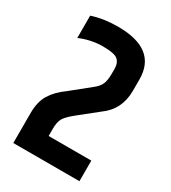

<svg xmlns="http://www.w3.org/2000/svg" viewBox="-171 -778 769 865"><g transform="rotate(30 213.0 -345.0)"><path d="M185 -690Q387 -690 387 -532V-473Q387 -375 311 -321L226 -253Q184 -220 172 -200.5Q160 -181 160 -144V-107H382V0H38V-156Q38 -215 61.5 -253Q85 -291 130 -323L223 -398Q248 -417 257 -436.5Q266 -456 266 -492V-519Q266 -548 248.5 -563.5Q231 -579 170.5 -579Q110 -579 51 -554V-670Q111 -690 185 -690Z"/></g></svg>

Font: Khand Semibold
Style: Regular
Weight: 600
Designer: Devanagari: Sanchit Sawaria, Jyotish Sonowal; Latin: Satya Rajpurohit
Foundry: Indian Type Foundry
Version: Version 1.100;PS 1.0;hotconv 1.0.78;makeotf.lib2.5.61930; tt